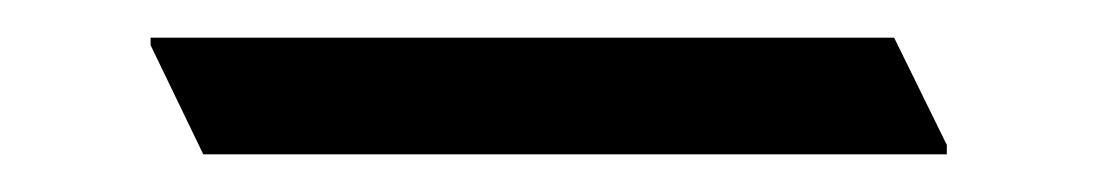

<svg xmlns="http://www.w3.org/2000/svg" viewBox="-20 -427 592 102"><path d="M483 -345H88L60 -403V-407H455L483 -350Z"/></svg>

Font: Halant
Style: Regular
Weight: 400
Designer: Hitesh Malaviya (Devanagari), Satya Rajpurohit (Latin)
Foundry: Indian Type Foundry
Version: Version 1.101;PS 1.0;hotconv 1.0.78;makeotf.lib2.5.61930; tt